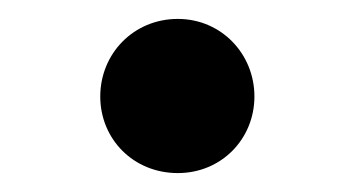

<svg xmlns="http://www.w3.org/2000/svg" viewBox="-20 -167 375 203"><path d="M168 16C214 16 249 -20 249 -65C249 -110 214 -147 168 -147C121 -147 86 -110 86 -65C86 -20 121 16 168 16Z"/></svg>

Font: Noto Serif CJK HK
Style: Bold
Weight: 700
Designer: Ryoko NISHIZUKA 西塚涼子 (kana & ideographs); Frank Grießhammer (Latin, Greek & Cyrillic); Wenlong ZHANG 张文龙 (bopomofo); San
Foundry: Adobe
Version: Version 2.001;hotconv 1.1.0;makeotfexe 2.6.0